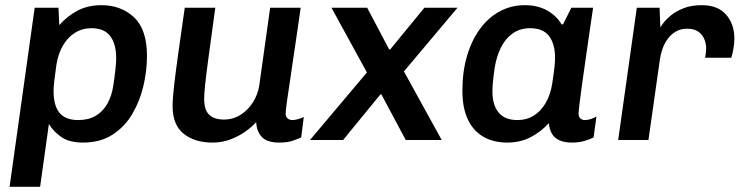

<svg xmlns="http://www.w3.org/2000/svg" viewBox="-20 -541 2862 742"><path d="M17 181 114 -511H206L209 -444Q240 -479 280 -500Q320 -521 372 -521Q448 -521 498 -474Q548 -427 548 -325Q548 -267 534 -208Q520 -149 490.5 -99.5Q461 -50 414 -20Q367 10 301 10Q248 10 217 -11.5Q186 -33 169 -62L135 181ZM282 -77Q321 -77 349 -93Q377 -109 394.5 -139.5Q412 -170 418 -211Q423 -244 426 -271.5Q429 -299 429 -316Q429 -371 406 -401.5Q383 -432 333 -432Q298 -432 270 -414.5Q242 -397 223.5 -365.5Q205 -334 198 -291Q193 -256 190 -230.5Q187 -205 187 -188Q187 -152 197 -127Q207 -102 228 -89.5Q249 -77 282 -77Z M801 10Q733 10 690 -24Q647 -58 647 -131Q647 -160 653 -212Q659 -264 669.5 -339Q680 -414 694 -511H812Q796 -394 786.5 -324Q777 -254 773 -216.5Q769 -179 769 -159Q769 -116 788.5 -97.5Q808 -79 845 -79Q881 -79 910 -97.5Q939 -116 958 -146.5Q977 -177 982 -211L1024 -511H1142Q1133 -448 1125.5 -397Q1118 -346 1112 -305.5Q1106 -265 1101.5 -234Q1097 -203 1093.5 -180.5Q1090 -158 1088 -142.5Q1086 -127 1085 -117Q1084 -107 1084 -102Q1084 -89 1092 -83Q1100 -77 1109 -77Q1120 -77 1133.5 -81Q1147 -85 1154 -89L1144 -10Q1136 -6 1114 2Q1092 10 1060 10Q1013 10 992.5 -11Q972 -32 970 -69Q952 -49 926 -31Q900 -13 868.5 -1.5Q837 10 801 10Z M1178 0 1398 -261 1261 -511H1399L1484 -350H1488L1620 -511H1748L1541 -265L1687 0H1548L1454 -176H1450L1306 0Z M1940 10Q1887 10 1848 -12.5Q1809 -35 1788 -79.5Q1767 -124 1767 -190Q1767 -265 1785 -325.5Q1803 -386 1835.5 -430Q1868 -474 1912 -497.5Q1956 -521 2008 -521Q2058 -521 2094.5 -500.5Q2131 -480 2150 -447H2156L2188 -511H2272Q2266 -470 2258.5 -418.5Q2251 -367 2243.5 -314.5Q2236 -262 2229.5 -216Q2223 -170 2219.5 -139.5Q2216 -109 2216 -102Q2216 -89 2223 -83Q2230 -77 2241 -77Q2252 -77 2265 -81.5Q2278 -86 2285 -91L2274 -10Q2261 -3 2239 3.5Q2217 10 2191 10Q2160 10 2140.5 0.5Q2121 -9 2112 -26Q2103 -43 2101 -65Q2070 -31 2030 -10.5Q1990 10 1940 10ZM1980 -77Q2015 -77 2042.5 -94Q2070 -111 2088.5 -142.5Q2107 -174 2114 -217Q2121 -263 2123 -283.5Q2125 -304 2125 -318Q2125 -371 2102 -401.5Q2079 -432 2029 -432Q1990 -432 1961.5 -412Q1933 -392 1916 -357.5Q1899 -323 1892 -281Q1886 -238 1884.5 -219.5Q1883 -201 1883 -188Q1883 -135 1907 -106Q1931 -77 1980 -77Z M2369 0 2441 -511H2529L2532 -435Q2534 -439 2544 -452.5Q2554 -466 2573.5 -482Q2593 -498 2622.5 -509.5Q2652 -521 2692 -521Q2754 -521 2786 -484.5Q2818 -448 2818 -392Q2818 -372 2814 -350.5Q2810 -329 2806 -318H2705Q2707 -328 2708 -338.5Q2709 -349 2709 -355Q2709 -372 2702 -389.5Q2695 -407 2679 -418.5Q2663 -430 2635 -430Q2611 -430 2592.5 -419.5Q2574 -409 2561 -391.5Q2548 -374 2540.5 -353Q2533 -332 2530 -310L2486 0Z"/></svg>

Font: Chivo Medium
Style: Italic
Weight: 500
Italic angle: -8.05°
Designer: Hector Gatti
Foundry: Omnibus-Type
Version: Version 2.002